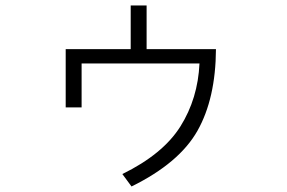

<svg xmlns="http://www.w3.org/2000/svg" viewBox="-20 -632 1040 695"><path d="M217.8 -243.2V-454.1H453.1V-612.3H510.7V-454.1H761.7Q760.7 -275.4 694.8 -158.7Q628.9 -42 456.1 43L422.9 -2Q570.3 -74.2 633.3 -174.8Q696.3 -275.4 702.1 -402.3H275.4V-243.2Z"/></svg>

Font: Gothic A1 Light
Style: Regular
Weight: 300
Version: Version 2.50